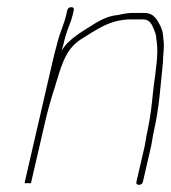

<svg xmlns="http://www.w3.org/2000/svg" viewBox="-20 -503 477 535"><path d="M133.7 -263C134.8 -267.7 136.3 -272.7 138.2 -278C154.2 -332 167.3 -368.3 204.7 -393C246.5 -418.2 284.4 -449 345.7 -449H377.7C398.9 -449 403.4 -433.5 409.7 -419C416 -405.6 414.3 -400.3 416.9 -385C421.5 -352.9 414.1 -307 409.1 -269C404.9 -236.9 403.1 -205.7 397.2 -172L394.1 -154C393 -148 391.7 -141.7 390.2 -135C387.4 -123.1 385.8 -107.5 383.2 -96L360.3 3C358.9 9 361.2 12 367.2 12C373.2 12 376.9 9 378.3 3L401.2 -96C403.8 -107.5 405.4 -123.2 408.2 -135C424.1 -204.1 427.2 -265.5 434 -329C434.1 -350.2 438.7 -373.2 435.5 -392C433.8 -408.8 434.3 -414.8 427.3 -430C418.5 -446.9 409.5 -467 381.8 -467H349.8C335.3 -467 320 -463.7 307.4 -461C284.5 -459 263.4 -449 245.1 -438C211.4 -415.8 174.3 -398 151.6 -362C152.7 -366.7 154 -371 155.6 -375C158.7 -388.3 161.5 -399.3 164.2 -408C171 -429.8 177.7 -440.5 182.9 -463L185.4 -474C186.8 -480 184.5 -483 178.5 -483C172.5 -483 168.8 -480 167.4 -474L164.9 -463C157.4 -430.7 146.2 -412.5 137.8 -376C133.8 -361.3 130.2 -347.3 127.1 -334L48.6 6C48.2 8 51.1 8.3 57.4 7C63.1 8.3 66.2 8 66.6 6L105.6 -163C113 -195 124.4 -235.7 133.7 -263Z"/></svg>

Font: HoneyBee
Style: BLnIt
Weight: 100
Foundry: Cannot Into Space Fonts
Version: Version 0.89